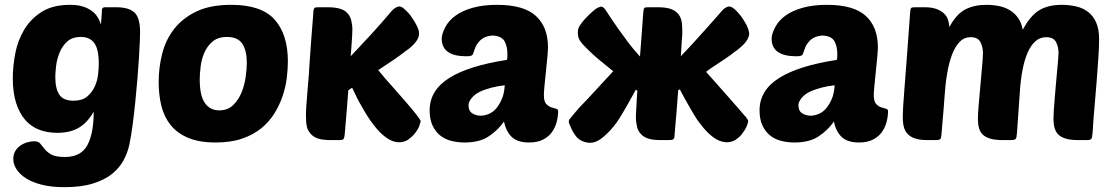

<svg xmlns="http://www.w3.org/2000/svg" viewBox="-20 -580 4619 795"><path d="M368 -118Q343 -73 307 -51.5Q271 -30 217 -30Q176 -30 142 -43Q108 -56 84 -84Q60 -112 46.5 -154.5Q33 -197 33 -256Q33 -304 43 -357.5Q53 -411 79.5 -456Q106 -501 152 -530.5Q198 -560 270 -560Q300 -560 321.5 -553.5Q343 -547 358.5 -536Q374 -525 383.5 -510Q393 -495 398 -478Q398 -477 398.5 -485.5Q399 -494 400 -505Q401 -516 401.5 -526.5Q402 -537 402 -540Q403 -550 415 -550H461Q513 -550 536.5 -528.5Q560 -507 560 -447Q560 -439 559 -410.5Q558 -382 555.5 -342Q553 -302 549 -253.5Q545 -205 540 -156Q535 -107 529 -62Q523 -17 516 17Q509 51 492 83Q475 115 444 140Q413 165 364.5 180Q316 195 246 195Q193 195 153.5 185Q114 175 88 158.5Q62 142 48.5 121Q35 100 35 79Q35 60 43 46Q51 32 64 23Q77 14 92.5 9.5Q108 5 122 5Q139 5 147 15Q155 25 165 37.5Q175 50 193 60Q211 70 249 70Q315 70 341.5 21.5Q368 -27 368 -118ZM284 -163Q320 -163 340.5 -180Q361 -197 372 -221Q383 -245 386 -271Q389 -297 389 -316Q389 -376 370.5 -401.5Q352 -427 315 -427Q278 -427 257 -407Q236 -387 225.5 -359.5Q215 -332 212 -304.5Q209 -277 209 -262Q209 -212 226 -187.5Q243 -163 284 -163Z M873 10Q804 10 758.5 -9.5Q713 -29 686 -63Q659 -97 648 -142.5Q637 -188 637 -240Q637 -300 651.5 -357.5Q666 -415 701 -460Q736 -505 793.5 -532.5Q851 -560 937 -560Q1063 -560 1117.5 -498.5Q1172 -437 1172 -326Q1172 -295 1167.5 -257.5Q1163 -220 1150.5 -183Q1138 -146 1116.5 -111Q1095 -76 1062 -49Q1029 -22 982.5 -6Q936 10 873 10ZM920 -427Q882 -427 859.5 -407.5Q837 -388 825.5 -360.5Q814 -333 810.5 -302.5Q807 -272 807 -251Q807 -185 828 -154Q849 -123 888 -123Q923 -123 945.5 -145Q968 -167 980.5 -198Q993 -229 997.5 -263Q1002 -297 1002 -320Q1002 -370 983.5 -398.5Q965 -427 920 -427Z M1706 -103Q1722 -82 1722 -78Q1721 -75 1719.5 -70.5Q1718 -66 1716 -58Q1710 -43 1698 -28Q1692 -20 1684.5 -13.5Q1677 -7 1669 -1Q1651 10 1629 9Q1603 8 1577 -12Q1552 -30 1527 -63Q1502 -95 1478 -139Q1467 -157 1457.5 -176.5Q1448 -196 1438 -217Q1433 -214 1429.5 -211Q1426 -208 1422 -206V-204Q1419 -166 1415.5 -120Q1412 -74 1407 -20Q1405 -7 1402 -4Q1398 0 1385 0H1349Q1317 0 1298 -6Q1281 -11 1267 -25Q1262 -31 1257.5 -38Q1253 -45 1251 -54Q1247 -70 1247 -95Q1247 -103 1247 -113Q1247 -123 1248 -137Q1250 -166 1254 -213Q1256 -237 1258.5 -267.5Q1261 -298 1263 -336Q1266 -374 1269 -419.5Q1272 -465 1277 -521Q1277 -542 1282 -547Q1285 -550 1298 -550H1337Q1367 -550 1387 -544Q1408 -538 1418 -526Q1429 -515 1434 -497Q1436 -488 1437.5 -479Q1439 -470 1439 -459Q1439 -451 1438.5 -440Q1438 -429 1437 -414Q1436 -401 1435 -384.5Q1434 -368 1432 -347Q1436 -352 1445.5 -361.5Q1455 -371 1465.5 -382.5Q1476 -394 1487 -406Q1498 -418 1507 -427Q1517 -438 1531.5 -454Q1546 -470 1560 -486Q1574 -502 1585.5 -515.5Q1597 -529 1602 -535Q1602 -535 1604 -537Q1613 -546 1620 -549Q1627 -553 1631 -553Q1642 -555 1656 -541Q1663 -535 1670 -527.5Q1677 -520 1683 -511Q1695 -495 1705 -475Q1710 -465 1712.5 -457.5Q1715 -450 1715 -444Q1718 -415 1674 -379Q1671 -377 1667.5 -374Q1664 -371 1660 -369Q1640 -353 1615.5 -336Q1591 -319 1569 -305Q1564 -301 1558 -297.5Q1552 -294 1546 -290Q1574 -255 1600 -227Q1636 -186 1663 -155Q1689 -125 1706 -103Z M2070 -227Q2042 -224 2015 -217Q1988 -210 1967 -200Q1946 -190 1933 -174Q1920 -158 1920 -145Q1920 -120 1936 -110.5Q1952 -101 1970 -101Q1987 -101 2004.5 -108.5Q2022 -116 2035 -131.5Q2048 -147 2058 -170Q2068 -193 2070 -227ZM1759 -123Q1759 -206 1840 -257Q1921 -308 2079 -332Q2080 -334 2080.5 -339.5Q2081 -345 2081 -356Q2081 -388 2069 -409.5Q2057 -431 2019 -433Q1998 -431 1985 -424.5Q1972 -418 1962.5 -406.5Q1953 -395 1949.5 -387Q1946 -379 1940 -361Q1938 -352 1931.5 -349.5Q1925 -347 1911 -347Q1809 -347 1809 -420Q1809 -439 1823.5 -467Q1838 -495 1866.5 -515.5Q1895 -536 1938 -548Q1981 -560 2038 -560Q2149 -560 2199 -514Q2249 -468 2249 -384Q2249 -373 2246.5 -344.5Q2244 -316 2240.5 -284.5Q2237 -253 2234.5 -225Q2232 -197 2232 -186Q2232 -161 2241 -150.5Q2250 -140 2261.5 -136Q2273 -132 2282 -130Q2291 -128 2291 -120Q2291 -98 2285 -75Q2279 -52 2265.5 -33Q2252 -14 2228.5 -2Q2205 10 2171 10Q2123 10 2099 -13Q2075 -36 2067 -77Q2043 -42 2004.5 -16Q1966 10 1904 10Q1874 10 1847.5 3Q1821 -4 1801.5 -20Q1782 -36 1770.5 -61.5Q1759 -87 1759 -123Z M3065 -100Q3078 -84 3078 -78Q3078 -73 3072 -58Q3066 -43 3054 -28Q3049 -20 3041.5 -13.5Q3034 -7 3026 -1Q3007 10 2986 9Q2958 7 2933 -12Q2906 -32 2883 -63Q2882 -65 2881 -66Q2880 -67 2879 -69H2878Q2866 -84 2853.5 -105.5Q2841 -127 2829 -147.5Q2817 -168 2808 -185Q2799 -202 2795 -210Q2793 -209 2791.5 -208Q2790 -207 2788 -206V-204Q2785 -166 2781.5 -120Q2778 -74 2773 -20Q2773 -7 2768 -4Q2765 0 2751 0H2715Q2684 0 2665 -6Q2645 -12 2634 -25Q2622 -37 2618 -54Q2616 -63 2614.5 -73Q2613 -83 2613 -95Q2613 -103 2613.5 -113Q2614 -123 2615 -137Q2616 -150 2616.5 -166.5Q2617 -183 2619 -204Q2616 -207 2613 -209Q2608 -201 2593 -173Q2578 -145 2557 -110Q2533 -68 2505 -38.5Q2477 -9 2457 2Q2434 15 2409.5 10Q2385 5 2371 -9Q2357 -24 2347.5 -44Q2338 -64 2336 -70Q2334 -81 2338 -86Q2340 -88 2359 -111.5Q2378 -135 2410 -167Q2424 -182 2441.5 -201Q2459 -220 2475 -237.5Q2491 -255 2503.5 -268Q2516 -281 2519 -285Q2508 -294 2497 -303Q2486 -312 2475 -321Q2451 -340 2435.5 -354.5Q2420 -369 2410 -379Q2400 -389 2394.5 -395Q2389 -401 2386 -405Q2383 -409 2379 -416Q2375 -423 2373.5 -432.5Q2372 -442 2373 -453Q2374 -464 2382 -476Q2389 -487 2399 -498Q2409 -509 2418.5 -518.5Q2428 -528 2436 -534.5Q2444 -541 2448 -544Q2455 -549 2466 -552Q2477 -555 2488 -538Q2494 -529 2507 -509Q2520 -489 2539 -462Q2558 -435 2581 -404.5Q2604 -374 2630 -346Q2633 -382 2636 -425.5Q2639 -469 2643 -521Q2644 -542 2648 -547Q2651 -550 2664 -550H2703Q2734 -550 2754 -544Q2773 -538 2785 -526Q2797 -513 2801 -497Q2805 -481 2805 -459Q2805 -451 2805 -440Q2805 -429 2803 -414Q2802 -401 2801.5 -384.5Q2801 -368 2799 -347Q2803 -352 2812.5 -361.5Q2822 -371 2832.5 -382.5Q2843 -394 2854 -406Q2865 -418 2873 -427Q2883 -438 2897.5 -454Q2912 -470 2926 -486Q2940 -502 2952 -515.5Q2964 -529 2969 -535Q2969 -535 2970 -537H2971Q2975 -542 2979 -544.5Q2983 -547 2986 -549Q2993 -553 2998 -553Q3008 -554 3023 -541Q3036 -529 3050 -511Q3056 -502 3061.5 -493Q3067 -484 3072 -475Q3080 -457 3082 -444Q3084 -414 3040 -379Q3037 -377 3034 -374Q3031 -371 3027 -369Q3007 -353 2982 -336Q2957 -319 2935 -305Q2927 -300 2919.5 -294.5Q2912 -289 2904 -283V-282Q2921 -263 2944.5 -236.5Q2968 -210 2991.5 -183.5Q3015 -157 3035 -134Q3055 -111 3065 -99Z M3436 -227Q3408 -224 3381 -217Q3354 -210 3333 -200Q3312 -190 3299 -174Q3286 -158 3286 -145Q3286 -120 3302 -110.5Q3318 -101 3336 -101Q3353 -101 3370.5 -108.5Q3388 -116 3401 -131.5Q3414 -147 3424 -170Q3434 -193 3436 -227ZM3125 -123Q3125 -206 3206 -257Q3287 -308 3445 -332Q3446 -334 3446.5 -339.5Q3447 -345 3447 -356Q3447 -388 3435 -409.5Q3423 -431 3385 -433Q3364 -431 3351 -424.5Q3338 -418 3328.5 -406.5Q3319 -395 3315.5 -387Q3312 -379 3306 -361Q3304 -352 3297.5 -349.5Q3291 -347 3277 -347Q3175 -347 3175 -420Q3175 -439 3189.5 -467Q3204 -495 3232.5 -515.5Q3261 -536 3304 -548Q3347 -560 3404 -560Q3515 -560 3565 -514Q3615 -468 3615 -384Q3615 -373 3612.5 -344.5Q3610 -316 3606.5 -284.5Q3603 -253 3600.5 -225Q3598 -197 3598 -186Q3598 -161 3607 -150.5Q3616 -140 3627.5 -136Q3639 -132 3648 -130Q3657 -128 3657 -120Q3657 -98 3651 -75Q3645 -52 3631.5 -33Q3618 -14 3594.5 -2Q3571 10 3537 10Q3489 10 3465 -13Q3441 -36 3433 -77Q3409 -42 3370.5 -16Q3332 10 3270 10Q3240 10 3213.5 3Q3187 -4 3167.5 -20Q3148 -36 3136.5 -61.5Q3125 -87 3125 -123Z M3891 -180Q3888 -134 3884 -92.5Q3880 -51 3878 -20Q3877 -8 3873 -4Q3869 0 3856 0H3820Q3789 0 3769.5 -6.5Q3750 -13 3738.5 -25Q3727 -37 3722.5 -54.5Q3718 -72 3718 -95Q3718 -110 3719.5 -137.5Q3721 -165 3725 -213.5Q3729 -262 3734.5 -336.5Q3740 -411 3748 -521Q3749 -543 3753 -547Q3756 -550 3769 -550H3808Q3838 -550 3857 -543Q3876 -536 3888 -525Q3900 -514 3905 -499Q3910 -484 3911 -468Q3940 -522 3977 -541Q4014 -560 4064 -560Q4091 -560 4116 -555Q4141 -550 4161 -538Q4181 -526 4195 -506.5Q4209 -487 4215 -457Q4246 -515 4283 -537.5Q4320 -560 4376 -560Q4407 -560 4435.5 -553.5Q4464 -547 4485 -531Q4506 -515 4518.5 -487.5Q4531 -460 4531 -419Q4531 -388 4528 -343Q4525 -298 4521 -245.5Q4517 -193 4512 -137.5Q4507 -82 4504 -31Q4503 -20 4502 -14Q4501 -8 4498.5 -5Q4496 -2 4491 -1Q4486 0 4477 0H4445Q4413 0 4393 -6Q4373 -12 4362 -23Q4351 -34 4346.5 -50.5Q4342 -67 4342 -88Q4342 -101 4343.5 -125Q4345 -149 4347.5 -177Q4350 -205 4352.5 -235Q4355 -265 4357.5 -290.5Q4360 -316 4361.5 -335Q4363 -354 4363 -360Q4363 -386 4352.5 -406Q4342 -426 4312 -426Q4286 -426 4267 -409Q4248 -392 4235 -362Q4222 -332 4214 -291Q4206 -250 4203 -202Q4201 -171 4198 -131Q4195 -91 4191 -31Q4190 -20 4189 -14Q4188 -8 4185.5 -5Q4183 -2 4178 -1Q4173 0 4164 0H4132Q4100 0 4080 -6Q4060 -12 4049 -23Q4038 -34 4033.5 -50.5Q4029 -67 4029 -88Q4029 -108 4032.5 -146.5Q4036 -185 4039.5 -226.5Q4043 -268 4046.5 -305.5Q4050 -343 4050 -360Q4050 -386 4039.5 -406Q4029 -426 3999 -426Q3972 -426 3953 -406Q3934 -386 3921.5 -352.5Q3909 -319 3901.5 -274Q3894 -229 3891 -180Z"/></svg>

Font: Poetsen One
Style: Regular
Weight: 400
Designer: Pablo Impallari, Rodrigo Fuenzalida
Foundry: Pablo Impallari, Rodrigo Fuenzalida
Version: Version 1.001; ttfautohint (v0.93) -l 8 -r 50 -G 200 -x 14 -